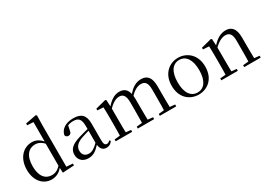

<svg xmlns="http://www.w3.org/2000/svg" viewBox="-4 -1630 3420 2471"><g transform="rotate(-30 1706.0 -395.0)"><path d="M267.4 14.6C336.7 14.6 396.9 -16.8 442.5 -82.4H451.9L439.4 -110.2C393 -54.2 350.9 -32.7 296.2 -32.7C205 -32.7 136.1 -101.7 136.1 -253.7C136.1 -417.7 211.8 -484.5 302.8 -484.5C351.9 -484.5 393.2 -463 440.8 -411.3L453.5 -437.5H443.7C394.9 -503.9 339.2 -530.6 281.4 -530.6C150.8 -530.6 48.4 -424.1 48.4 -251.6C48.4 -92.7 139.6 14.6 267.4 14.6ZM432 9.6 602.6 0V-27.8L509.3 -34.2V-644.4L512.3 -796.5L497.5 -805.5L339.3 -775.1V-748.1L429.9 -743.5V-440.3L427.9 -430.7V-88.8Z M813.7 14.6C888.3 14.6 932.6 -19.6 994.9 -87.1H1018.5L1009.8 -134.4C932.6 -57.1 893.3 -34.4 849.1 -34.4C793 -34.4 755.9 -65.8 755.9 -128.2C755.9 -183 788.6 -225.8 872.6 -257C917.6 -273.5 975.6 -289.3 1028.8 -303.3V-327.7C975 -315.5 910.4 -298.9 854.9 -282.3C722.7 -243.6 675.6 -192.6 675.6 -115.1C675.6 -31.8 734.8 14.6 813.7 14.6ZM1080.8 13.6C1119.7 13.6 1149.8 -2.3 1171.1 -36.7L1155.4 -52.1C1138.8 -33.9 1127 -27.5 1110.4 -27.5C1082.8 -27.5 1068 -45.3 1068 -107.7V-354.6C1068 -479.1 1012.2 -530.6 896.2 -530.6C783.1 -530.6 708.7 -481.7 689.5 -399.7C694.5 -376.8 710.1 -364.3 733.4 -364.3C758 -364.3 775.4 -376.9 780.8 -412.7L797.2 -491.9L753.7 -464.7C798.2 -489.6 835.7 -499.6 874 -499.6C953.2 -499.6 988.2 -470.1 988.2 -359V-99.7C992.7 -28.9 1021.2 13.6 1080.8 13.6Z M1222.7 0H1467.7V-27.8L1363.8 -38.6H1331.4L1222.7 -27.8ZM1304.9 0H1393.3C1391.3 -48.6 1390.3 -160.9 1390.3 -228.5V-406.1L1383.9 -519.8L1370.9 -528L1216.8 -487.9V-462.6L1304.9 -457.7C1307.3 -407.9 1308.1 -357.8 1308.1 -290.4V-228.5C1308.1 -160.9 1307.1 -48.6 1304.9 0ZM1551.5 0H1794.6V-27.8L1692 -38.6H1658.6L1551.5 -27.8ZM1633.2 0H1719.4C1717.4 -48.6 1716.2 -158.7 1716.2 -228.5V-342.4C1716.2 -477.3 1666.5 -530.6 1579.6 -530.6C1506.6 -530.6 1439.9 -488.4 1375.2 -406H1364.1L1373.4 -370.6C1442.1 -448.5 1498.7 -476.7 1549.3 -476.7C1602.8 -476.7 1636.4 -440 1636.4 -342.2V-228.5C1636.4 -158.7 1635.4 -48.6 1633.2 0ZM1878.8 0H2122.3V-27.8L2017.9 -38.6H1984.7L1878.8 -27.8ZM1959.2 0H2046.7C2044.7 -48.6 2043.7 -158.7 2043.7 -228.5V-343.5C2043.7 -477.1 1993.5 -530.6 1902.1 -530.6C1830 -530.6 1763.3 -494.2 1699.8 -412.6H1688.4L1698.9 -376.5C1765.1 -452.6 1822.6 -476.7 1871.6 -476.7C1929.1 -476.7 1962.9 -443.6 1962.9 -342.2V-228.5C1962.9 -158.7 1961.9 -48.6 1959.2 0Z M2452.5 14.6C2584.8 14.6 2702.5 -77.3 2702.5 -257.8C2702.5 -437.6 2581.2 -530.6 2452.5 -530.6C2323.9 -530.6 2203.4 -437.2 2203.4 -257.8C2203.4 -77.9 2320 14.6 2452.5 14.6ZM2452.5 -16.4C2353 -16.4 2292.5 -100.8 2292.5 -256.6C2292.5 -412.7 2353 -498.8 2452.5 -498.8C2551.3 -498.8 2612.4 -412.7 2612.4 -256.6C2612.4 -100.8 2551.3 -16.4 2452.5 -16.4Z M2792.7 0H3037.7V-27.8L2933.8 -38.6H2901.4L2792.7 -27.8ZM2874.9 0H2963.3C2961.3 -48.6 2960.3 -160.9 2960.3 -228.5V-403.1L2953.9 -519.8L2940.9 -528L2786.8 -487.9V-462.4L2874.9 -457.5C2877.1 -407.9 2878.1 -357.6 2878.1 -289.4V-228.5C2878.1 -160.9 2877.1 -48.6 2874.9 0ZM3132.8 0H3377.8V-27.8L3273.3 -38.6H3240.3L3132.8 -27.8ZM3214.5 0H3302.2C3300.2 -48.6 3299 -158.7 3299 -228.5V-342.4C3299 -477.3 3246.6 -530.6 3159.5 -530.6C3089.5 -530.6 3017.6 -495.3 2944.8 -406H2934.7L2943.2 -372.4C3015.6 -452.6 3080.3 -476.9 3125.6 -476.9C3183.7 -476.9 3217.5 -442.6 3217.5 -344.3V-228.5C3217.5 -158.7 3216.5 -48.6 3214.5 0Z"/></g></svg>

Font: Source Han Serif CN VF
Style: Regular
Weight: 250
Designer: Ryoko NISHIZUKA 西塚涼子 (kana & ideographs); Frank Grießhammer (Latin, Greek & Cyrillic); Wenlong ZHANG 张文龙 (bopomofo); San
Foundry: Adobe
Version: Version 2.002;hotconv 1.1.0;makeotfexe 2.6.0